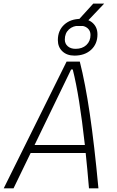

<svg xmlns="http://www.w3.org/2000/svg" viewBox="-32 -1031 638 1051"><path d="M367.2 -888.7 478.5 -1011.2H538.1L421.9 -888.7ZM-11.7 0 332.5 -693.8H404.8Q434.6 -577.1 459.5 -408.4Q484.4 -239.7 506.8 0H455.1Q446.3 -105 437 -193.4H135.7L42 0ZM157.2 -237.3H432.6Q417.5 -372.1 401.4 -473.6Q385.3 -575.2 366.2 -650.9H357.4ZM375.5 -726.6Q334.5 -726.6 309.6 -750Q284.7 -773.4 284.7 -811.5Q284.7 -863.8 319.3 -895.8Q354 -927.7 410.6 -927.7Q451.7 -927.7 476.6 -904.3Q501.5 -880.9 501.5 -842.8Q501.5 -790.5 466.8 -758.5Q432.1 -726.6 375.5 -726.6ZM381.8 -763.7Q418.5 -763.7 440.9 -784.7Q463.4 -805.7 463.4 -839.8Q463.4 -862.8 447.3 -876.7Q431.2 -890.6 404.3 -890.6Q367.7 -890.6 345.2 -869.9Q322.8 -849.1 322.8 -814.5Q322.8 -792 338.9 -777.8Q355 -763.7 381.8 -763.7Z"/></svg>

Font: Cascadia Code NF ExtraLight
Style: Italic
Weight: 200
Italic angle: -10°
Monospace: yes
Designer: Aaron Bell
Foundry: Saja Typeworks
Version: Version 2404.023; ttfautohint (v1.8.4)